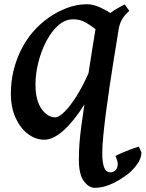

<svg xmlns="http://www.w3.org/2000/svg" viewBox="-20 -650 693 914"><path d="M544.9 -511.2Q542 -492.2 535.2 -450.7Q528.3 -409.2 519.5 -353.8Q510.7 -298.3 501.5 -236.8Q492.2 -175.3 484.4 -115Q476.6 -54.7 471.7 -3.9Q466.8 46.9 466.8 79.6Q466.8 122.1 475.3 146.2Q483.9 170.4 505.9 170.4Q518.6 170.4 529.5 160.9Q540.5 151.4 540.5 127.9Q540.5 124.5 537.1 112.3Q533.7 100.1 529.3 92.8Q537.1 87.9 556.9 79.3Q576.7 70.8 599.6 62Q622.6 53.2 641.1 47.9L653.3 75.7Q652.8 104.5 633.3 131.3Q613.8 158.2 591.8 176.3Q573.2 190.9 547.1 206.8Q521 222.7 491.2 233.4Q461.4 244.1 431.2 244.1Q403.3 244.1 379.4 212.6Q355.5 181.2 355.5 110.4Q355.5 68.8 358.4 31Q361.3 -6.8 367.2 -50.5Q373 -94.2 381.8 -152.8Q332.5 -74.2 283 -29.5Q233.4 15.1 190.4 15.1Q149.9 15.1 113.5 -12Q77.1 -39.1 54.4 -88.6Q31.7 -138.2 31.7 -205.1Q31.7 -311.5 78.1 -408Q124.5 -504.4 212.4 -566.4Q247.1 -591.3 294.4 -610.4Q341.8 -629.4 394 -629.9Q421.9 -629.9 453.4 -616Q484.9 -602.1 505.4 -587.9Q519.5 -599.6 538.3 -609.9Q557.1 -620.1 573.7 -628.9L595.7 -598.1Q553.2 -563 544.9 -511.2ZM434.6 -511.2Q414.6 -527.3 388.4 -542.7Q362.3 -558.1 328.1 -558.1Q290 -558.1 257.6 -529.5Q225.1 -501 200.7 -454.3Q176.3 -407.7 162.6 -353.3Q148.9 -298.8 148.9 -247.6Q148.9 -172.4 177.7 -131.8Q206.5 -91.3 242.7 -91.3Q260.3 -91.3 287.1 -117.9Q314 -144.5 344 -191.9Q374 -239.3 401.4 -301.8Q409.7 -357.4 418 -408.4Q426.3 -459.5 434.6 -511.2Z"/></svg>

Font: Gentium Plus
Style: Bold Italic
Weight: 700
Italic angle: -8°
Designer: Victor Gaultney, Annie Olsen, Iska Routamaa, Becca Hirsbrunner
Foundry: SIL International
Version: Version 6.101